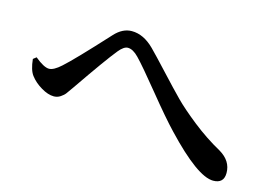

<svg xmlns="http://www.w3.org/2000/svg" viewBox="-75 -747 1150 811"><g transform="rotate(15 500.0 -341.5)"><path d="M59.6 -310.5Q43 -332 38.1 -379.9L51.8 -390.6Q91.8 -357.4 114.3 -357.4Q134.8 -357.4 166 -385.7Q209 -423.8 337.9 -564.5Q372.1 -601.6 412.1 -601.6Q463.9 -601.6 510.7 -554.7Q536.1 -529.3 590.8 -470.2Q645.5 -411.1 679.7 -376.5Q713.9 -341.8 774.4 -293.9Q835 -246.1 900.4 -210Q953.1 -178.7 953.1 -126Q953.1 -80.1 906.2 -80.1Q837.9 -80.1 690.4 -236.3Q645.5 -283.2 569.3 -377Q493.2 -470.7 461.9 -502.9Q436.5 -529.3 414.1 -529.3Q396.5 -529.3 375 -502.9Q335.9 -455.1 235.4 -308.6Q219.7 -286.1 212.9 -276.9Q206.1 -267.6 192.9 -258.8Q179.7 -250 164.1 -250Q138.7 -250 108.4 -268.1Q78.1 -286.1 59.6 -310.5Z"/></g></svg>

Font: GenYoMin TW TTF SemiBold
Style: Regular
Weight: 600
Version: Version 1.300